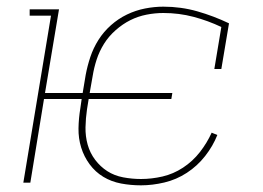

<svg xmlns="http://www.w3.org/2000/svg" viewBox="-20 -548 790 576"><path d="M403 8Q372 8 343 2.5Q314 -3 290 -17.5Q266 -32 249 -55Q232 -78 223.5 -105.5Q215 -133 215.5 -163Q216 -193 221 -223L225 -251H112L71 0H50L133 -501H69V-520H157L115 -269H228L237 -323Q242 -350 251 -377Q260 -404 275.5 -428.5Q291 -453 313 -472.5Q335 -492 361 -504.5Q387 -517 415 -522.5Q443 -528 470 -528Q523 -528 572 -514Q621 -500 667 -478L644 -341H623L644 -467Q604 -486 560.5 -497.5Q517 -509 470 -509Q445 -509 419.5 -504Q394 -499 371 -487.5Q348 -476 327 -457.5Q306 -439 292 -416.5Q278 -394 270 -369.5Q262 -345 258 -320L249 -269H497L494 -251H246L241 -220Q237 -193 236.5 -166Q236 -139 243 -114Q250 -89 265.5 -68.5Q281 -48 302 -34.5Q323 -21 349.5 -16Q376 -11 403 -11Q435 -11 467.5 -18.5Q500 -26 529 -45Q558 -64 579.5 -91.5Q601 -119 615 -150L632 -143Q619 -110 595.5 -80Q572 -50 540.5 -29.5Q509 -9 473 -0.5Q437 8 403 8Z"/></svg>

Font: Iosevka Etoile Thin
Style: Italic
Weight: 100
Italic angle: -9°
Designer: Belleve Invis
Foundry: Belleve Invis
Version: Version 22.1.2; ttfautohint (v1.8.4)